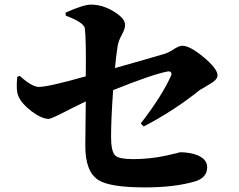

<svg xmlns="http://www.w3.org/2000/svg" viewBox="-20 -804 1040 835"><path d="M592 -267Q683 -384 724 -475Q728 -484 723 -490Q718 -495 708 -493Q641 -480 472 -412Q463 -286 463 -208Q463 -144 482 -127Q499 -112 559 -112Q632 -112 701 -127Q770 -142 760 -142Q808 -142 841 -128Q881 -110 881 -77Q881 -31 828 -15Q739 11 611 11Q458 11 408 -21Q351 -57 351 -169Q351 -227 353 -363Q305 -340 294 -334Q204 -287 192 -287Q161 -287 116 -321Q73 -354 60 -386Q49 -410 55 -470L66 -474Q119 -426 149 -426Q190 -426 353 -472Q355 -631 349 -680Q346 -706 266 -736L265 -749Q343 -784 376 -784Q425 -784 475 -754Q524 -724 524 -696Q524 -679 511 -655Q496 -628 492 -606Q484 -555 480 -508Q616 -546 696 -570Q713 -575 739 -592Q760 -605 773 -605Q806 -605 866 -555Q926 -505 926 -476Q926 -458 895 -440Q846 -410 852 -415Q738 -323 605 -254Z"/></svg>

Font: Source Han Serif CN Heavy
Style: Regular
Weight: 900
Designer: Ryoko NISHIZUKA  (kana & ideographs); Frank Grießhammer (Latin, Greek & Cyrillic); Wenlong ZHANG  (bopomofo); Sandoll Co
Foundry: Adobe Systems Incorporated
Version: Version 1.000;PS 1;hotconv 16.6.53;makeotf.lib2.5.65590